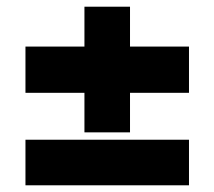

<svg xmlns="http://www.w3.org/2000/svg" viewBox="-20 -553 640 573"><path d="M544 -414V-276H368V-158H232V-276H56V-414H232V-533H368V-414ZM56 -136H544V0H56Z"/></svg>

Font: Nunito Sans Heavy
Style: Regular
Weight: 400
Designer: Vernon Adams
Foundry: Vernon Adams
Version: Version 2.500